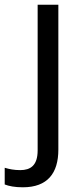

<svg xmlns="http://www.w3.org/2000/svg" viewBox="-75 -556 353 816"><path d="M22 240C127 240 173 180 173 80V-536H85V83C85 148 54 167 11 167C-15 167 -35 163 -55 157V228C-37 235 -12 240 22 240Z"/></svg>

Font: Noto Sans Cypriot
Style: Regular
Weight: 400
Designer: Monotype Design Team
Foundry: Monotype Imaging Inc.
Version: Version 2.002